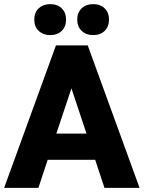

<svg xmlns="http://www.w3.org/2000/svg" viewBox="-20 -910 696 930"><path d="M0 0 251 -690H405L656 0H486L441 -136H211L166 0ZM253 -263H399L326 -482ZM146 -815Q146 -849 167.5 -869.5Q189 -890 223 -890Q258 -890 279 -869.5Q300 -849 300 -815Q300 -781 279 -760.5Q258 -740 223 -740Q189 -740 167.5 -760.5Q146 -781 146 -815ZM354 -815Q354 -849 375.5 -869.5Q397 -890 431 -890Q466 -890 487 -869.5Q508 -849 508 -815Q508 -781 487 -760.5Q466 -740 431 -740Q397 -740 375.5 -760.5Q354 -781 354 -815Z"/></svg>

Font: Radio Canada
Style: Bold
Weight: 700
Designer: Charles Daoud, Etienne Aubert Bonn, Alexandre Saumier Demers, Jacques Le Bailly
Foundry: Radio-Canada
Version: Version 2.104; ttfautohint (v1.8.4.7-5d5b);gftools[0.9.28.de